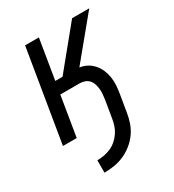

<svg xmlns="http://www.w3.org/2000/svg" viewBox="-178 -623 855 941"><g transform="rotate(-30 250.0 -152.5)"><path d="M135 215V145Q154 145 173.5 141.5Q193 138 211.5 130Q230 122 246 108Q262 94 273.5 77Q285 60 291 41.5Q297 23 300 4L316 -92Q318 -107 319.5 -122Q321 -137 319.5 -151.5Q318 -166 314 -179.5Q310 -193 301 -203.5Q292 -214 278.5 -219.5Q265 -225 250 -225H139L102 0H24L110 -520H188L151 -295H192L376 -520H473L286 -293Q309 -290 328 -279.5Q347 -269 361.5 -252.5Q376 -236 384.5 -215.5Q393 -195 396.5 -173Q400 -151 398.5 -127.5Q397 -104 393 -81L377 15Q373 42 363.5 69.5Q354 97 337 121Q320 145 296 164Q272 183 245.5 194.5Q219 206 190.5 210.5Q162 215 135 215Z"/></g></svg>

Font: Iosevka Algr
Style: Italic
Weight: 400
Italic angle: -9°
Monospace: yes
Designer: Belleve Invis
Foundry: Belleve Invis
Version: Version 26.0.2; ttfautohint (v1.8.3)